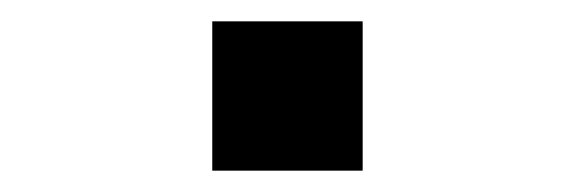

<svg xmlns="http://www.w3.org/2000/svg" viewBox="-20 -447 540 180"><path d="M179 -427H320V-287H179Z"/></svg>

Font: 42dot Sans ExtraBold
Style: Regular
Weight: 800
Designer: 42dot
Version: Version 1.000